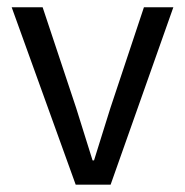

<svg xmlns="http://www.w3.org/2000/svg" viewBox="-20 -506 507 526"><path d="M187.4 0 12 -486.1H96.8L188.7 -210Q199.6 -174.8 211.1 -138.4Q222.7 -101.9 233.6 -66.6H237.6Q248.4 -101.9 260 -138.4Q271.5 -174.8 282.4 -210L374.3 -486.1H454.9L283 0Z"/></svg>

Font: SourceSans3VF
Style: Regular
Weight: 200
Designer: Paul D. Hunt
Foundry: Adobe
Version: Version 3.052;hotconv 1.1.0;makeotfexe 2.6.0